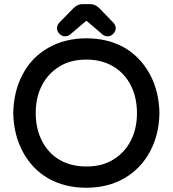

<svg xmlns="http://www.w3.org/2000/svg" viewBox="-20 -886 833 926"><path d="M611.3 -473.6Q581.1 -532.7 525.9 -565.9Q470.2 -598.6 396.5 -598.6Q319.8 -598.6 266.1 -564.9Q211.9 -531.7 182.1 -473.9Q152.3 -416 152.3 -340.8Q152.3 -266.6 181.6 -208Q211.9 -147.9 266.6 -115.7Q321.8 -83 397.5 -83Q473.1 -83 526.9 -116.7Q581.1 -149.9 610.8 -207.5Q640.6 -265.6 640.6 -340.3Q640.6 -415 611.3 -473.6ZM581.5 -655.3Q616.7 -634.8 645.5 -605.5Q679.7 -571.3 703.6 -526.4Q747.1 -444.8 749 -340.8Q747.1 -236.8 704.1 -156.2Q659.7 -72.8 580.1 -26.6Q500.5 19.5 396 19.5Q291.5 19.5 211.4 -26.4Q176.3 -46.9 147 -76.2Q113.3 -110.4 90.6 -152.8Q67.9 -195.3 56.4 -241.9Q44.9 -288.6 43.9 -340.8Q45.9 -445.8 88.9 -526.4Q131.8 -608.9 212.2 -655Q292.5 -701.2 397 -701.2Q501.5 -701.2 581.5 -655.3ZM264.6 -775.4Q333 -845.7 333.5 -845.7Q353.5 -866.2 377.9 -866.2H415Q440.4 -866.2 461.4 -844.2L528.3 -774.9Q538.1 -762.7 538.1 -749Q538.1 -734.9 526.1 -722.9Q514.2 -710.9 499.5 -710.9Q484.9 -710.9 474.6 -719.7L397.9 -785.2Q397 -786.1 396.5 -786.1L318.4 -719.7Q308.1 -710.9 293.5 -710.9Q278.8 -710.9 266.8 -722.9Q254.9 -734.9 254.9 -748.8Q254.9 -762.7 264.6 -775.4Z"/></svg>

Font: YuPearl-SemiBold
Style: SemiBold
Weight: 600
Designer: Max Yao
Foundry: Max-Everyday
Version: Version 1.011; ttfautohint (v1.8.3)